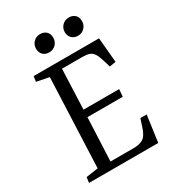

<svg xmlns="http://www.w3.org/2000/svg" viewBox="-214 -1020 1019 1134"><g transform="rotate(-30 295.0 -453.0)"><path d="M165 -657 80 -674 85 -710H531L546 -541L503 -534L489 -581Q479 -615 467 -633.5Q455 -652 437 -658Q419 -664 390 -664H252L241 -391H484L480 -341H239L226 -46H383Q425 -46 449.5 -61.5Q474 -77 491 -131L507 -180H550L525 0H53L58 -37L140 -49ZM178 -843Q178 -869 196 -887.5Q214 -906 241 -906Q268 -906 283.5 -890.5Q299 -875 299 -849Q299 -822 281 -803.5Q263 -785 236 -785Q209 -785 193.5 -801Q178 -817 178 -843ZM374 -843Q374 -869 392 -887.5Q410 -906 438 -906Q464 -906 479.5 -890.5Q495 -875 495 -849Q495 -822 477 -803.5Q459 -785 432 -785Q406 -785 390 -801Q374 -817 374 -843Z"/></g></svg>

Font: Literata 36pt
Style: Italic
Weight: 400
Italic angle: -2°
Designer: Latin by Veronika Burian and Jose Scaglione. Greek by Irene Vlachou. Cyrillic by Vera Evstafieva
Foundry: TypeTogether
Version: Version 3.002